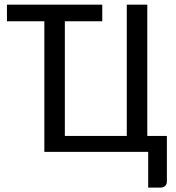

<svg xmlns="http://www.w3.org/2000/svg" viewBox="-20 -662 768 837"><path d="M10.3 -641.6H425.8V-569.3H262.7V-69.3H532.7V-641.6H622.1V-69.3H707.5V129.9Q707.5 141.6 699.7 148.7Q691.9 155.8 679.2 155.8H626V0H173.3V-569.3H10.3Z"/></svg>

Font: Carlito
Style: Regular
Weight: 400
Designer: Lukasz Dziedzic
Foundry: tyPoland Lukasz Dziedzic
Version: Version 1.103; Beta1; all basic design good, some composites